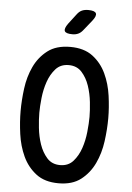

<svg xmlns="http://www.w3.org/2000/svg" viewBox="-62 -996 725 1052"><g transform="rotate(5 300.0 -470.0)"><path d="M300 -90Q345 -90 372 -120.5Q399 -151 413.5 -193.5Q428 -236 433 -284Q438 -332 438 -367Q438 -401 433 -448Q428 -495 413.5 -537.5Q399 -580 372 -610Q345 -640 300 -640Q255 -640 228 -609.5Q201 -579 186.5 -536.5Q172 -494 167 -447Q162 -400 162 -366Q162 -331 167 -283.5Q172 -236 186.5 -193.5Q201 -151 228 -120.5Q255 -90 300 -90ZM300 10Q224 10 176.5 -26.5Q129 -63 103 -119Q77 -175 68 -241Q59 -307 59 -367Q59 -425 67.5 -490.5Q76 -556 102 -611.5Q128 -667 175.5 -703.5Q223 -740 300 -740Q376 -740 423.5 -704Q471 -668 497 -612.5Q523 -557 532 -492Q541 -427 541 -369Q541 -308 532 -241.5Q523 -175 496.5 -119Q470 -63 423 -26.5Q376 10 300 10ZM305 -810Q269 -810 262.5 -823.5Q256 -837 277 -866L319 -921Q331 -937 345.5 -943.5Q360 -950 380 -950Q416 -950 423 -936Q430 -922 407 -893L362 -837Q351 -823 337 -816.5Q323 -810 305 -810Z"/></g></svg>

Font: Maple Mono Medium
Style: Regular
Weight: 500
Monospace: yes
Designer: subframe7536
Version: Version 7.000